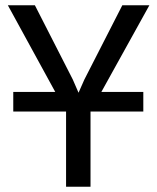

<svg xmlns="http://www.w3.org/2000/svg" viewBox="-20 -708 596 728"><path d="M30.3 -359.4H189.5L9.8 -688H112.3L255.9 -406.7L277.8 -356.4L299.8 -406.2L443.8 -688H546.4L364.3 -359.4H523.4V-285.2H323.2V0H230.5V-285.2H30.3Z"/></svg>

Font: Liberation Sans
Style: Regular
Weight: 400
Designer: Steve Matteson
Foundry: Ascender Corporation
Version: Version 2.00.1